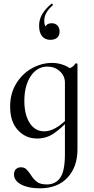

<svg xmlns="http://www.w3.org/2000/svg" viewBox="-20 -740 507 1041"><path d="M56 206Q56 186 67 176.5Q78 167 93 167Q111 167 121.5 176.5Q132 186 145 205Q161 231 179.5 245.5Q198 260 235 260Q280 260 306 224.5Q332 189 332 94V-360Q356 -368 368 -375Q380 -382 390 -396Q391 -397 393 -397Q395 -397 397.5 -395.5Q400 -394 400 -393V70Q400 165 346 223Q292 281 196 281Q134 281 95 260.5Q56 240 56 206ZM35 -162Q35 -234 68.5 -288Q102 -342 154.5 -370.5Q207 -399 262 -399Q297 -399 329 -386Q361 -373 383 -350L332 -292Q332 -329 304 -354Q276 -379 237 -379Q181 -379 146.5 -327Q112 -275 112 -193Q112 -118 141 -73Q170 -28 220 -28Q279 -28 349 -100L357 -93Q313 -45 272.5 -17Q232 11 181 11Q119 11 77 -34.5Q35 -80 35 -162ZM260 -720Q264 -720 266 -716.5Q268 -713 266 -711Q220 -672 220 -628Q220 -607 226.5 -598Q233 -589 245 -586L224 -576Q223 -595 232.5 -604.5Q242 -614 261 -614Q280 -614 291.5 -601.5Q303 -589 303 -569Q303 -546 289 -535Q275 -524 253 -524Q224 -524 208 -544Q192 -564 192 -600Q192 -635 209 -663.5Q226 -692 258 -719Z"/></svg>

Font: Cormorant Infant Medium
Style: Regular
Weight: 500
Designer: Christian Thalmann (Catharsis Fonts)
Foundry: Catharsis Fonts
Version: Version 4.000